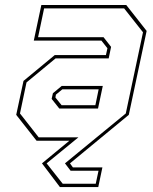

<svg xmlns="http://www.w3.org/2000/svg" viewBox="-20 -560 610 764"><path d="M218.5 184.5 147 90 256 0H125.5L44.5 -103L73.5 -238L198 -341H401.5L407.5 -368L383.5 -398.5H114.5L144.5 -540H482.5L563.5 -437L492.5 -103L258.5 90L270 106H387.5L371 184.5ZM229.5 171H361L372 119.5H261L238.5 90L480.5 -108.5L549 -431.5L474 -526.5H155.5L131.5 -412H392L422 -373.5L412.5 -327.5H201L85.5 -232L59.5 -108.5L134 -13.5H292L165.5 90ZM225 -141.5H359.5L372.5 -204.5H228L202.5 -183.5L200.5 -172ZM216 -128 185.5 -166.5 190.5 -189 225.5 -218H389L370 -128Z"/></svg>

Font: Tourney Thin
Style: Italic
Weight: 100
Italic angle: -12°
Designer: Tyler Finck
Foundry: Etcetera Type Co
Version: Version 1.015